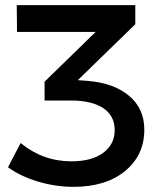

<svg xmlns="http://www.w3.org/2000/svg" viewBox="-20 -720 629 745"><path d="M321 -406Q421 -398 480.5 -348.5Q540 -299 540 -217Q540 -118 465.5 -56.5Q391 5 265 5Q196 5 127.5 -15.5Q59 -36 11 -71L60 -165Q147 -94 257 -94Q336 -94 380.5 -127Q425 -160 425 -215Q425 -271 380.5 -300.5Q336 -330 255 -330H153V-403L351 -596H46L45 -700H505V-626L282 -409Z"/></svg>

Font: Montserrat-Arabic
Style: Regular
Weight: 400
Designer: Mohamed Gaber
Foundry: Kief Type Foundry
Version: Version 5.008;PS 005.008;hotconv 1.0.88;makeotf.lib2.5.64775